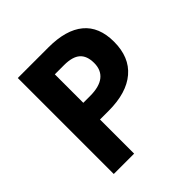

<svg xmlns="http://www.w3.org/2000/svg" viewBox="-177 -800 938 938"><g transform="rotate(-45 291.5 -331.5)"><path d="M224.1 -351.1H270.5Q335 -351.1 367.2 -376.7Q399.4 -402.3 399.4 -451.2Q399.4 -500.5 372.6 -524.2Q345.7 -547.9 288.1 -547.9H224.1ZM541.5 -456.1Q541.5 -349.1 474.6 -292.5Q407.7 -235.8 284.2 -235.8H224.1V0H83.5V-663.1H295.4Q416 -663.1 478.8 -611.1Q541.5 -559.1 541.5 -456.1Z"/></g></svg>

Font: Bpm'online Open Sans
Style: Bold
Weight: 700
Foundry: Ascender Corporation
Version: Version 1.10